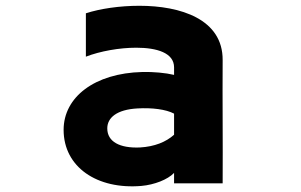

<svg xmlns="http://www.w3.org/2000/svg" viewBox="-20 -570 1040 664"><path d="M582 28V64H750C751 -81 749 -221 750 -362C751 -504 604 -550 462 -550C394 -550 326 -540 277 -524V-374C326 -393 393 -405 451 -405C523 -405 582 -387 582 -337V-311C553 -318 510 -322 472 -321C307 -317 200 -234 200 -121C200 8 316 86 469 73C514 69 560 51 582 28ZM582 -177V-104C554 -79 515 -63 464 -60C394 -57 351 -80 351 -126C351 -163 384 -191 455 -195C505 -198 554 -192 582 -177Z"/></svg>

Font: LINE Seed JP App_OTF ExtraBold
Style: Regular
Weight: 800
Designer: LINE & Fontrix & Fontworks
Version: Version 1.013